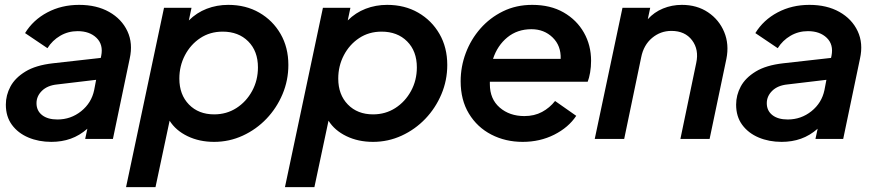

<svg xmlns="http://www.w3.org/2000/svg" viewBox="-20 -571 3580 789"><path d="M191 12Q139 12 96.5 -6Q54 -24 29 -58Q4 -92 4 -141Q4 -180 23 -215.5Q42 -251 84.5 -277Q127 -303 198 -311L394 -333L396 -342Q405 -388 376.5 -415.5Q348 -443 299 -443Q260 -443 227.5 -424Q195 -405 175 -373L83 -435Q116 -489 174.5 -520Q233 -551 305 -551Q377 -551 428.5 -522Q480 -493 503.5 -443Q527 -393 513 -330L444 0H330L339 -42Q307 -14 270.5 -1Q234 12 191 12ZM130 -147Q130 -116 153 -98Q176 -80 216 -80Q271 -80 313.5 -114Q356 -148 367 -201L375 -243L215 -224Q175 -220 152.5 -198Q130 -176 130 -147Z M498 198 654 -539H767L756 -487Q788 -519 829.5 -535Q871 -551 918 -551Q990 -551 1045.5 -519Q1101 -487 1133 -431.5Q1165 -376 1165 -304Q1165 -241 1141 -184Q1117 -127 1075 -83Q1033 -39 977.5 -13.5Q922 12 860 12Q799 12 750.5 -11.5Q702 -35 677 -75L619 198ZM860 -101Q911 -101 951.5 -127Q992 -153 1016 -197Q1040 -241 1040 -294Q1040 -361 1000 -401Q960 -441 895 -441Q843 -441 803 -414.5Q763 -388 740 -344Q717 -300 717 -248Q717 -182 756.5 -141.5Q796 -101 860 -101Z M1151 198 1307 -539H1420L1409 -487Q1441 -519 1482.5 -535Q1524 -551 1571 -551Q1643 -551 1698.5 -519Q1754 -487 1786 -431.5Q1818 -376 1818 -304Q1818 -241 1794 -184Q1770 -127 1728 -83Q1686 -39 1630.5 -13.5Q1575 12 1513 12Q1452 12 1403.5 -11.5Q1355 -35 1330 -75L1272 198ZM1513 -101Q1564 -101 1604.5 -127Q1645 -153 1669 -197Q1693 -241 1693 -294Q1693 -361 1653 -401Q1613 -441 1548 -441Q1496 -441 1456 -414.5Q1416 -388 1393 -344Q1370 -300 1370 -248Q1370 -182 1409.5 -141.5Q1449 -101 1513 -101Z M2128 12Q2057 12 1999 -18Q1941 -48 1907 -104Q1873 -160 1873 -237Q1873 -297 1894 -353Q1915 -409 1954 -453.5Q1993 -498 2047 -524.5Q2101 -551 2167 -551Q2242 -551 2296 -520Q2350 -489 2379.5 -437Q2409 -385 2409 -321Q2409 -296 2405 -273Q2401 -250 2395 -235H1993Q1993 -230 1993 -225Q1993 -164 2033.5 -129Q2074 -94 2135 -94Q2176 -94 2207.5 -111Q2239 -128 2261 -156L2348 -95Q2316 -47 2257.5 -17.5Q2199 12 2128 12ZM2164 -451Q2106 -451 2065 -417.5Q2024 -384 2006 -329H2284Q2286 -383 2251 -417Q2216 -451 2164 -451Z M2424 0 2538 -539H2652L2642 -492Q2668 -521 2704.5 -536Q2741 -551 2782 -551Q2844 -551 2889.5 -520.5Q2935 -490 2956 -439.5Q2977 -389 2965 -329L2896 0H2776L2841 -312Q2853 -367 2824 -405.5Q2795 -444 2739 -444Q2694 -444 2659.5 -415Q2625 -386 2615 -336L2545 0Z M3192 12Q3140 12 3097.5 -6Q3055 -24 3030 -58Q3005 -92 3005 -141Q3005 -180 3024 -215.5Q3043 -251 3085.5 -277Q3128 -303 3199 -311L3395 -333L3397 -342Q3406 -388 3377.5 -415.5Q3349 -443 3300 -443Q3261 -443 3228.5 -424Q3196 -405 3176 -373L3084 -435Q3117 -489 3175.5 -520Q3234 -551 3306 -551Q3378 -551 3429.5 -522Q3481 -493 3504.5 -443Q3528 -393 3514 -330L3445 0H3331L3340 -42Q3308 -14 3271.5 -1Q3235 12 3192 12ZM3131 -147Q3131 -116 3154 -98Q3177 -80 3217 -80Q3272 -80 3314.5 -114Q3357 -148 3368 -201L3376 -243L3216 -224Q3176 -220 3153.5 -198Q3131 -176 3131 -147Z"/></svg>

Font: Plus Jakarta Display Medium
Style: Italic
Weight: 500
Italic angle: -12°
Designer: Gumpita Rahayu
Foundry: Tokotype Studio
Version: Version 1.000